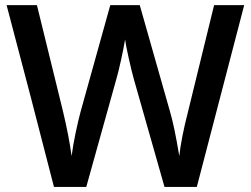

<svg xmlns="http://www.w3.org/2000/svg" viewBox="-20 -734 986 754"><path d="M752.9 0H626L504.9 -425.8Q497.1 -453.6 485.4 -506.1Q473.6 -558.6 471.2 -579.1Q466.3 -547.9 455.3 -498Q444.3 -448.2 437 -423.8L318.8 0H191.9L99.6 -357.4L5.9 -713.9H125L227.1 -297.9Q251 -197.8 261.2 -121.1Q266.6 -162.6 277.3 -213.9Q288.1 -265.1 296.9 -296.9L413.1 -713.9H528.8L647.9 -294.9Q665 -236.8 684.1 -121.1Q691.4 -190.9 719.2 -298.8L820.8 -713.9H939Z"/></svg>

Font: f2_4961           
Style: Regular
Weight: 600
Foundry: Ascender Corporation
Version: Version 1.10